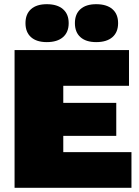

<svg xmlns="http://www.w3.org/2000/svg" viewBox="-20 -900 666 920"><path d="M204.1 -879.9Q254.4 -879.9 281.7 -856.2Q309.1 -832.5 309.1 -789.1Q309.1 -745.6 281.7 -721.9Q254.4 -698.2 204.1 -698.2Q155.3 -698.2 128.7 -721.9Q102.1 -745.6 102.1 -789.1Q102.1 -832.5 128.7 -856.2Q155.3 -879.9 204.1 -879.9ZM440.9 -879.9Q491.2 -879.9 518.6 -856.2Q545.9 -832.5 545.9 -789.1Q545.9 -745.6 518.6 -721.9Q491.2 -698.2 440.9 -698.2Q392.1 -698.2 365.5 -721.9Q338.9 -745.6 338.9 -789.1Q338.9 -832.5 365.5 -856.2Q392.1 -879.9 440.9 -879.9ZM49.8 0V-660.2H598.1V-488.8H283.2V-407.2H537.1V-249H283.2V-170.9H609.9V0Z"/></svg>

Font: Work Sans Black
Style: Regular
Weight: 900
Designer: Wei Huang
Foundry: Wei Huang
Version: Version 2.012